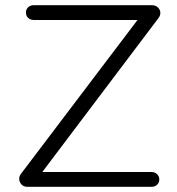

<svg xmlns="http://www.w3.org/2000/svg" viewBox="-20 -720 684 740"><path d="M594 -29Q594 -16 585.5 -8Q577 0 564 0H85Q71 0 62.5 -9.5Q54 -19 54 -31Q54 -40 60 -49L510 -643H110Q97 -643 88.5 -651Q80 -659 80 -672Q80 -684 88.5 -692Q97 -700 110 -700H565Q580 -700 589 -691Q598 -682 598 -670Q598 -661 592 -652L143 -57H564Q577 -57 585.5 -48.5Q594 -40 594 -29Z"/></svg>

Font: Quicksand
Style: Regular
Weight: 400
Designer: Andrew Paglinawan
Foundry: Andrew Paglinawan
Version: Version 3.000